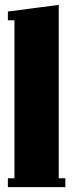

<svg xmlns="http://www.w3.org/2000/svg" viewBox="-20 -765 299 785"><path d="M39.1 -682.1H12.2V-717.8L220.2 -745.1V-36.1H247.1V0H12.2V-36.1H39.1Z"/></svg>

Font: Lletraferida
Style: Heavy
Weight: 900
Designer: Josep Patau Bellart
Foundry: Josep Patau Bellart
Version: Version 1.000